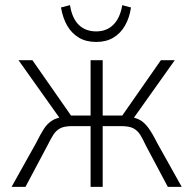

<svg xmlns="http://www.w3.org/2000/svg" viewBox="-20 -726 751 746"><path d="M25 0 120 -170Q137 -204 150 -224.5Q163 -245 181.5 -257Q200 -269 232 -273L214 -264L52 -492H106L256 -277H332V-492H379V-277H455L605 -492H659L497 -264L479 -273Q507 -269 523.5 -260Q540 -251 555.5 -230.5Q571 -210 591 -170L686 0H632L547 -160Q535 -186 525 -202Q515 -218 499 -227Q483 -236 450 -236H379V0H332V-236H261Q229 -236 213 -227Q197 -218 187 -202Q177 -186 164 -160L79 0ZM354 -563Q314 -563 286 -580Q258 -597 241 -626.5Q224 -656 217 -697L252 -706Q260 -655 286 -629.5Q312 -604 354 -604Q395 -604 421 -630.5Q447 -657 455 -706L489 -697Q483 -657 466 -627Q449 -597 421 -580Q393 -563 354 -563Z"/></svg>

Font: Nunito Sans 7pt Condensed ExtraLight
Style: Regular
Weight: 250
Width: 3
Designer: Vernon Adams
Foundry: Vernon Adams
Version: Version 3.101;gftools[0.9.27]